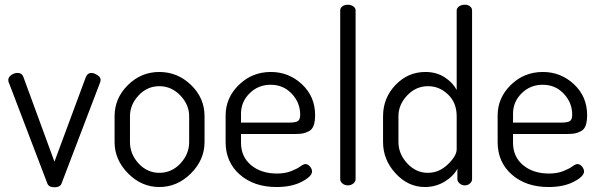

<svg xmlns="http://www.w3.org/2000/svg" viewBox="-20 -783 2535 811"><path d="M180 -8 19 -430Q15 -436 15 -445Q15 -457 27.5 -466Q40 -475 54 -475Q72 -475 78 -460L210 -100L342 -456Q350 -475 365 -475Q377 -475 391 -466Q405 -457 405 -446Q405 -438 401 -430L240 -8Q234 8 210 8Q186 8 180 -8Z M844 -292V-183Q844 -108 786.5 -50.5Q729 7 653 7Q578 7 521 -50.5Q464 -108 464 -183V-292Q464 -368 520 -423.5Q576 -479 653 -479Q730 -479 787 -424Q844 -369 844 -292ZM779 -183V-292Q779 -341 741.5 -380Q704 -419 653 -419Q602 -419 565.5 -380Q529 -341 529 -292V-183Q529 -132 565.5 -92.5Q602 -53 653 -53Q705 -53 742 -92.5Q779 -132 779 -183Z M1124 -479Q1200 -479 1255.5 -427Q1311 -375 1311 -297Q1311 -269 1304.5 -252Q1298 -235 1283.5 -228Q1269 -221 1257 -219Q1245 -217 1224 -217H998V-180Q998 -121 1040.5 -85.5Q1083 -50 1150 -50Q1184 -50 1209.5 -60Q1235 -70 1248.5 -80Q1262 -90 1270 -90Q1281 -90 1289.5 -79.5Q1298 -69 1298 -59Q1298 -38 1255 -15.5Q1212 7 1148 7Q1053 7 993 -45.5Q933 -98 933 -183V-295Q933 -370 989 -424.5Q1045 -479 1124 -479ZM998 -265H1198Q1228 -265 1238 -271.5Q1248 -278 1248 -299Q1248 -349 1212.5 -387Q1177 -425 1123 -425Q1071 -425 1034.5 -389Q998 -353 998 -303Z M1482 -739V-26Q1482 -16 1472.5 -8Q1463 0 1449 0Q1436 0 1426.5 -8Q1417 -16 1417 -26V-739Q1417 -749 1426 -756Q1435 -763 1449 -763Q1463 -763 1472.5 -756Q1482 -749 1482 -739Z M1974 -739V-26Q1974 -16 1965 -8Q1956 0 1943 0Q1931 0 1921.5 -8Q1912 -16 1912 -26V-70Q1895 -38 1857.5 -15.5Q1820 7 1775 7Q1704 7 1651 -50.5Q1598 -108 1598 -183V-292Q1598 -369 1650.5 -424Q1703 -479 1777 -479Q1823 -479 1857.5 -457Q1892 -435 1909 -403V-739Q1909 -749 1919 -756Q1929 -763 1943 -763Q1957 -763 1965.5 -756Q1974 -749 1974 -739ZM1663 -292V-183Q1663 -133 1700 -93Q1737 -53 1787 -53Q1835 -53 1872 -89Q1909 -125 1909 -152V-292Q1909 -349 1872.5 -384Q1836 -419 1788 -419Q1737 -419 1700 -380Q1663 -341 1663 -292Z M2273 -479Q2349 -479 2404.5 -427Q2460 -375 2460 -297Q2460 -269 2453.5 -252Q2447 -235 2432.5 -228Q2418 -221 2406 -219Q2394 -217 2373 -217H2147V-180Q2147 -121 2189.5 -85.5Q2232 -50 2299 -50Q2333 -50 2358.5 -60Q2384 -70 2397.5 -80Q2411 -90 2419 -90Q2430 -90 2438.5 -79.5Q2447 -69 2447 -59Q2447 -38 2404 -15.5Q2361 7 2297 7Q2202 7 2142 -45.5Q2082 -98 2082 -183V-295Q2082 -370 2138 -424.5Q2194 -479 2273 -479ZM2147 -265H2347Q2377 -265 2387 -271.5Q2397 -278 2397 -299Q2397 -349 2361.5 -387Q2326 -425 2272 -425Q2220 -425 2183.5 -389Q2147 -353 2147 -303Z"/></svg>

Font: Dosis
Style: Book
Weight: 400
Designer: EdgarTolentino, PabloImpallari, IginoMarini
Foundry: EdgarTolentino, PabloImpallari, IginoMarini
Version: Version 1.007